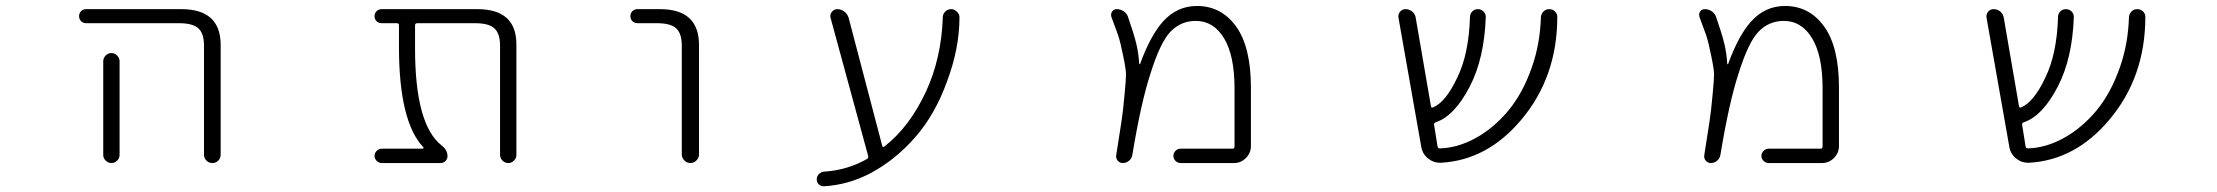

<svg xmlns="http://www.w3.org/2000/svg" viewBox="-20 -576 7540 653"><path d="M273.4 -497.1Q262.7 -497.1 255.9 -503.9Q249 -510.7 249 -521Q249 -531.2 255.9 -538.1Q262.7 -544.9 273.4 -544.9H596.7Q729.5 -544.9 730.5 -424.8V-49.8Q730.5 -38.1 722.2 -29.8Q713.9 -21.5 702.1 -21.5Q690.4 -21.5 682.1 -29.8Q673.8 -38.1 673.8 -49.8V-420.9Q673.8 -461.9 654.8 -479.5Q635.7 -497.1 588.9 -497.1ZM386.7 -367.2V-72.3V-48.8Q386.7 -38.1 378.4 -29.8Q370.1 -21.5 358.9 -21.5Q347.7 -21.5 339.4 -29.8Q331.1 -38.1 331.1 -48.8V-72.3V-367.2Q331.1 -378.9 339.4 -387.2Q347.7 -395.5 358.9 -395.5Q370.1 -395.5 378.4 -387.2Q386.7 -378.9 386.7 -367.2Z M1736.3 -48.8Q1736.3 -38.1 1728 -29.8Q1719.7 -21.5 1708.5 -21.5Q1697.3 -21.5 1689 -29.8Q1680.7 -38.1 1680.7 -48.8V-420.9Q1680.7 -461.9 1661.6 -479.5Q1642.6 -497.1 1595.7 -497.1H1399.4Q1391.6 -497.1 1391.6 -490.2V-411.1Q1391.6 -151.4 1482.4 -81.1Q1502 -65.4 1502 -44.9Q1502 -35.2 1495.1 -28.3Q1488.3 -21.5 1478.5 -21.5H1278.3Q1268.6 -21.5 1261.2 -28.8Q1253.9 -36.1 1253.9 -45.9Q1253.9 -55.7 1261.2 -63Q1268.6 -70.3 1278.3 -70.3H1417Q1419.9 -70.3 1420.4 -72.3Q1420.9 -74.2 1419.9 -75.2Q1337.9 -161.1 1336.9 -411.1V-490.2Q1336.9 -497.1 1329.1 -497.1H1278.3Q1267.6 -497.1 1260.7 -503.9Q1253.9 -510.7 1253.9 -521Q1253.9 -531.2 1260.7 -538.1Q1267.6 -544.9 1278.3 -544.9H1603.5Q1736.3 -544.9 1736.3 -424.8Z M2148.4 -497.1Q2137.7 -497.1 2130.9 -503.9Q2124 -510.7 2124 -521Q2124 -531.2 2130.9 -538.1Q2137.7 -544.9 2148.4 -544.9H2224.6Q2356.4 -544.9 2357.4 -424.8V-50.8Q2357.4 -39.1 2348.6 -30.3Q2339.8 -21.5 2328.1 -21.5Q2316.4 -21.5 2307.6 -30.3Q2298.8 -39.1 2298.8 -50.8V-420.9Q2298.8 -461.9 2279.8 -479.5Q2260.7 -497.1 2214.8 -497.1Z M2980.5 -80.1Q2982.4 -73.2 2988.3 -78.1Q3073.2 -144.5 3128.9 -263.7Q3181.6 -377 3186.5 -516.6Q3186.5 -528.3 3194.8 -536.6Q3203.1 -544.9 3214.8 -544.9Q3226.6 -544.9 3234.4 -536.1Q3243.2 -528.3 3243.2 -517.6Q3243.2 -412.1 3201.2 -299.8Q3160.2 -186.5 3092.8 -109.4Q3025.4 -32.2 2939.5 13.7Q2864.3 52.7 2782.2 57.6Q2782.2 57.6 2781.2 57.6Q2771.5 57.6 2764.6 50.8Q2757.8 43.9 2757.8 33.7Q2757.8 23.4 2765.1 16.1Q2772.5 8.8 2782.2 7.8Q2861.3 2.9 2928.7 -35.2Q2934.6 -39.1 2932.6 -45.9L2804.7 -515.6Q2801.8 -526.4 2809.1 -535.6Q2816.4 -544.9 2828.1 -544.9Q2840.8 -544.9 2851.6 -536.6Q2862.3 -528.3 2866.2 -515.6Z M3995.1 -21.5Q3985.4 -21.5 3978 -28.8Q3970.7 -36.1 3970.7 -45.9Q3970.7 -55.7 3978 -63Q3985.4 -70.3 3995.1 -70.3H4171.9Q4178.7 -70.3 4178.7 -78.1V-275.4Q4178.7 -386.7 4143.1 -445.8Q4107.4 -504.9 4046.9 -504.9Q3996.1 -504.9 3960.9 -468.3Q3925.8 -431.6 3892.6 -325.2Q3860.4 -226.6 3831.1 -48.8Q3829.1 -37.1 3819.8 -29.3Q3810.5 -21.5 3798.8 -21.5Q3788.1 -21.5 3781.2 -29.8Q3774.4 -38.1 3776.4 -48.8Q3789.1 -127.9 3793.9 -161.1Q3799.8 -199.2 3804.7 -254.9Q3809.6 -305.7 3809.6 -323.2Q3809.6 -339.8 3799.8 -386.7Q3791 -430.7 3783.2 -455.1Q3776.4 -473.6 3759.8 -518.6Q3758.8 -522.5 3758.8 -525.4Q3758.8 -531.2 3761.7 -536.1Q3767.6 -544.9 3778.3 -544.9Q3791 -544.9 3801.8 -537.6Q3812.5 -530.3 3816.4 -518.6Q3835.9 -462.9 3844.7 -426.8Q3852.5 -394.5 3854.5 -358.4Q3854.5 -357.4 3855.5 -357.4Q3856.4 -357.4 3857.4 -358.4Q3892.6 -455.1 3935.5 -502.9Q3983.4 -555.7 4050.8 -555.7Q4133.8 -555.7 4184.1 -485.8Q4234.4 -416 4234.4 -278.3V-79.1Q4234.4 -55.7 4217.3 -38.6Q4200.2 -21.5 4176.8 -21.5Z M5268.6 -537.1Q5276.4 -529.3 5276.4 -518.6Q5276.4 -313.5 5153.3 -168Q5038.1 -31.2 4880.9 -22.5Q4878.9 -22.5 4877 -22.5Q4854.5 -22.5 4836.9 -37.1Q4817.4 -52.7 4813.5 -78.1L4736.3 -515.6Q4734.4 -527.3 4741.7 -536.1Q4749 -544.9 4760.7 -544.9Q4773.4 -544.9 4783.2 -536.6Q4793 -528.3 4794.9 -515.6L4846.7 -214.8Q4847.7 -208 4854.5 -210.9Q4897.5 -229.5 4936.5 -312.5Q4975.6 -392.6 4979.5 -518.6Q4979.5 -529.3 4987.3 -537.1Q4995.1 -544.9 5006.3 -544.9Q5017.6 -544.9 5025.4 -537.1Q5033.2 -529.3 5033.2 -518.6Q5028.3 -377 4978.5 -281.2Q4926.8 -181.6 4863.3 -160.2Q4856.4 -158.2 4857.4 -151.4L4869.1 -78.1Q4870.1 -71.3 4877 -71.3Q4937.5 -73.2 4997.1 -105.5Q5059.6 -139.6 5109.4 -199.2Q5159.2 -258.8 5190.4 -348.6Q5217.8 -426.8 5220.7 -517.6Q5221.7 -529.3 5229.5 -537.1Q5237.3 -544.9 5249 -544.9Q5260.7 -544.9 5268.6 -537.1Z M5995.1 -21.5Q5985.4 -21.5 5978 -28.8Q5970.7 -36.1 5970.7 -45.9Q5970.7 -55.7 5978 -63Q5985.4 -70.3 5995.1 -70.3H6171.9Q6178.7 -70.3 6178.7 -78.1V-275.4Q6178.7 -386.7 6143.1 -445.8Q6107.4 -504.9 6046.9 -504.9Q5996.1 -504.9 5960.9 -468.3Q5925.8 -431.6 5892.6 -325.2Q5860.4 -226.6 5831.1 -48.8Q5829.1 -37.1 5819.8 -29.3Q5810.5 -21.5 5798.8 -21.5Q5788.1 -21.5 5781.2 -29.8Q5774.4 -38.1 5776.4 -48.8Q5789.1 -127.9 5793.9 -161.1Q5799.8 -199.2 5804.7 -254.9Q5809.6 -305.7 5809.6 -323.2Q5809.6 -339.8 5799.8 -386.7Q5791 -430.7 5783.2 -455.1Q5776.4 -473.6 5759.8 -518.6Q5758.8 -522.5 5758.8 -525.4Q5758.8 -531.2 5761.7 -536.1Q5767.6 -544.9 5778.3 -544.9Q5791 -544.9 5801.8 -537.6Q5812.5 -530.3 5816.4 -518.6Q5835.9 -462.9 5844.7 -426.8Q5852.5 -394.5 5854.5 -358.4Q5854.5 -357.4 5855.5 -357.4Q5856.4 -357.4 5857.4 -358.4Q5892.6 -455.1 5935.5 -502.9Q5983.4 -555.7 6050.8 -555.7Q6133.8 -555.7 6184.1 -485.8Q6234.4 -416 6234.4 -278.3V-79.1Q6234.4 -55.7 6217.3 -38.6Q6200.2 -21.5 6176.8 -21.5Z M7268.6 -537.1Q7276.4 -529.3 7276.4 -518.6Q7276.4 -313.5 7153.3 -168Q7038.1 -31.2 6880.9 -22.5Q6878.9 -22.5 6877 -22.5Q6854.5 -22.5 6836.9 -37.1Q6817.4 -52.7 6813.5 -78.1L6736.3 -515.6Q6734.4 -527.3 6741.7 -536.1Q6749 -544.9 6760.7 -544.9Q6773.4 -544.9 6783.2 -536.6Q6793 -528.3 6794.9 -515.6L6846.7 -214.8Q6847.7 -208 6854.5 -210.9Q6897.5 -229.5 6936.5 -312.5Q6975.6 -392.6 6979.5 -518.6Q6979.5 -529.3 6987.3 -537.1Q6995.1 -544.9 7006.3 -544.9Q7017.6 -544.9 7025.4 -537.1Q7033.2 -529.3 7033.2 -518.6Q7028.3 -377 6978.5 -281.2Q6926.8 -181.6 6863.3 -160.2Q6856.4 -158.2 6857.4 -151.4L6869.1 -78.1Q6870.1 -71.3 6877 -71.3Q6937.5 -73.2 6997.1 -105.5Q7059.6 -139.6 7109.4 -199.2Q7159.2 -258.8 7190.4 -348.6Q7217.8 -426.8 7220.7 -517.6Q7221.7 -529.3 7229.5 -537.1Q7237.3 -544.9 7249 -544.9Q7260.7 -544.9 7268.6 -537.1Z"/></svg>

Font: Rounded-X Mgen+ 2m light
Style: Regular
Weight: 200
Designer: [Source Han Sans]
Ryoko NISHIZUKA  (kana & ideographs); Paul D. Hunt (Latin, Greek & Cyrillic); Wenlong ZHANG  (bopomofo
Version: Version 1.059.20150602